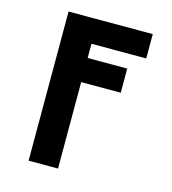

<svg xmlns="http://www.w3.org/2000/svg" viewBox="-109 -610 819 914"><g transform="rotate(15 300.0 -152.5)"><path d="M116 215V-520H531V-400H261V-330H456V-211H261V215Z"/></g></svg>

Font: Iosevka Aile Heavy
Style: Regular
Weight: 900
Designer: Belleve Invis
Foundry: Belleve Invis
Version: Version 31.1.0; ttfautohint (v1.8.4)